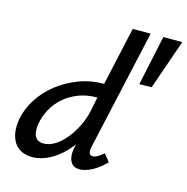

<svg xmlns="http://www.w3.org/2000/svg" viewBox="-106 -812 899 921"><g transform="rotate(15 343.5 -351.5)"><path d="M133 8Q93 8 66 -12Q39 -32 29 -68Q19 -104 27 -151Q37 -205 68.5 -254Q100 -303 147.5 -340Q195 -377 253.5 -399Q312 -421 377 -421L441 -711H530L396 -111Q392 -93 396 -82Q400 -71 414 -71Q424 -71 436.5 -78Q449 -85 466 -100L496 -63Q460 -27 427 -10.5Q394 6 369 6Q345 6 332 -6.5Q319 -19 315.5 -42Q312 -65 319 -93L352 -243L399 -277Q384 -214 356.5 -161.5Q329 -109 292.5 -71Q256 -33 215 -12.5Q174 8 133 8ZM169 -69Q198 -69 226.5 -87Q255 -105 279.5 -135.5Q304 -166 322 -203Q340 -240 348 -278L369 -381L414 -349H361Q312 -349 271 -333.5Q230 -318 198.5 -291Q167 -264 147.5 -228Q128 -192 121 -151Q118 -130 120.5 -111Q123 -92 135 -80.5Q147 -69 169 -69ZM601 -464 540 -463 593 -711H687Z"/></g></svg>

Font: Ysabeau SemiBold
Style: Italic
Weight: 600
Italic angle: -12°
Designer: Christian Thalmann (Catharsis Fonts)
Version: Version 2.002